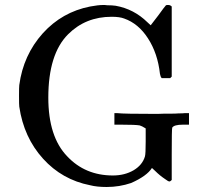

<svg xmlns="http://www.w3.org/2000/svg" viewBox="-20 -725 825 767"><path d="M449 -273Q473 -270 609 -270Q625 -270 638 -271H666Q682 -271 693 -272Q712 -272 717 -273H727H735V-227H721H711Q675 -227 668 -215Q666 -209 666 -108V-6Q660 0 657 0Q652 0 639 -10Q618 -24 600 -42L587 -54Q567 -22 504 6Q457 22 406 22Q367 22 340 15Q228 -7 152 -91Q75 -176 57 -299Q56 -305 56 -342Q56 -378 57 -385Q73 -505 151 -592Q228 -677 340 -699Q372 -705 391 -705H399Q403 -704 408 -704Q428 -704 442 -702Q515 -689 569 -636L582 -624L612 -663Q638 -699 643 -704Q645 -704 647 -705H653Q660 -705 666 -699V-419L660 -413H626Q621 -418 619 -430Q610 -512 571 -572Q533 -631 476 -651Q458 -658 426 -658Q322 -658 252 -588Q173 -509 173 -335Q173 -179 248 -101Q320 -24 431 -24Q478 -24 514 -45Q549 -66 559 -100Q562 -110 562 -160V-212Q546 -222 538 -224Q522 -227 463 -227H437V-273Z"/></svg>

Font: KaTeX_Main
Style: Regular
Weight: 400
Version: Version